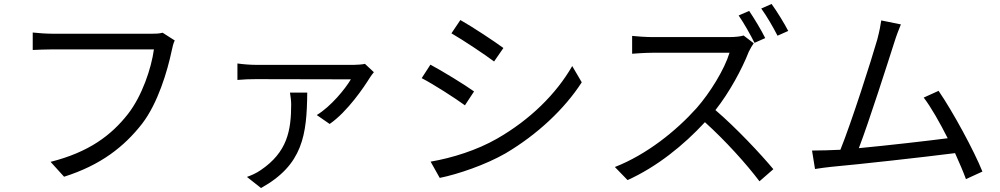

<svg xmlns="http://www.w3.org/2000/svg" viewBox="-20 -869 5040 968"><path d="M800 -704C781 -699 762 -699 747 -699H245C212 -699 173 -702 145 -705V-617C171 -618 205 -620 245 -620H756C743 -524 696 -385 625 -294C541 -187 429 -102 235 -53L303 22C487 -36 606 -129 697 -246C776 -349 824 -510 846 -615C850 -634 854 -651 861 -665Z M1442 -402C1445 -382 1448 -362 1448 -343C1448 -212 1429 -102 1294 -11C1271 5 1247 15 1225 23L1296 79C1507 -38 1527 -189 1529 -402ZM1820 -547C1807 -544 1780 -542 1765 -542H1271C1241 -542 1205 -545 1177 -549V-466C1208 -469 1241 -470 1271 -470L1749 -469C1720 -420 1648 -332 1577 -289L1642 -244C1732 -306 1816 -431 1845 -478C1850 -486 1859 -498 1865 -505Z M2301 -768 2256 -701C2315 -667 2423 -595 2471 -559L2518 -627C2475 -659 2360 -735 2301 -768ZM2151 -54 2197 28C2290 9 2428 -38 2529 -96C2688 -190 2826 -319 2913 -454L2865 -536C2784 -395 2652 -265 2486 -170C2385 -112 2261 -73 2151 -54ZM2150 -543 2106 -475C2166 -444 2275 -374 2324 -338L2370 -408C2326 -440 2210 -511 2150 -543Z M3838 -677C3819 -716 3782 -777 3757 -814L3704 -791C3731 -752 3764 -693 3784 -653ZM3729 -690C3713 -685 3687 -682 3654 -682H3268C3238 -682 3181 -686 3167 -688V-598C3178 -599 3233 -603 3268 -603H3658C3633 -520 3560 -401 3492 -324C3389 -209 3241 -90 3080 -27L3144 39C3292 -28 3427 -137 3534 -253C3636 -161 3742 -44 3809 45L3879 -16C3814 -94 3692 -224 3587 -314C3658 -404 3721 -521 3755 -608C3761 -621 3774 -643 3780 -651ZM3818 -826C3845 -789 3878 -732 3900 -689L3954 -713C3935 -750 3897 -812 3870 -849Z M4933 -4C4892 -107 4783 -308 4712 -411L4637 -377C4674 -329 4718 -251 4758 -172C4649 -158 4457 -136 4310 -122C4360 -252 4458 -559 4488 -653C4501 -695 4512 -721 4522 -746L4423 -766C4419 -740 4415 -716 4403 -670C4375 -572 4273 -252 4217 -114C4169 -112 4122 -110 4074 -110L4089 -17C4118 -21 4147 -26 4172 -28C4306 -40 4640 -77 4795 -97C4817 -48 4837 -2 4850 34Z"/></svg>

Font: Noto Sans KR Regular
Style: Regular
Weight: 400
Designer: Ryoko NISHIZUKA  (kana & ideographs); Paul D. Hunt (Latin, Greek & Cyrillic); Wenlong ZHANG  (bopomofo); Sandoll Communi
Foundry: Adobe Systems Incorporated
Version: Version 1.004;PS 1.004;hotconv 1.0.82;makeotf.lib2.5.63406